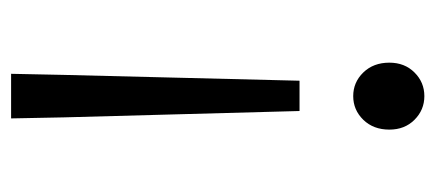

<svg xmlns="http://www.w3.org/2000/svg" viewBox="-244 -350 800 353"><g transform="rotate(90 156.5 -174.0)"><path d="M116.2 206.1 118.2 109.4 128.9 -324.2H184.6L196.3 109.4L198.2 206.1ZM95.7 -489.3Q95.7 -517.6 113.8 -535.6Q131.8 -553.7 157.2 -553.7Q182.6 -553.7 200.7 -535.6Q218.8 -517.6 218.8 -489.3Q218.8 -460 200.7 -441.4Q182.6 -422.9 157.2 -422.9Q131.8 -422.9 113.8 -441.4Q95.7 -460 95.7 -489.3Z"/></g></svg>

Font: Gen Shin Gothic Normal
Style: Regular
Weight: 300
Designer: [Source Han Sans]
Ryoko NISHIZUKA  (kana & ideographs); Paul D. Hunt (Latin, Greek & Cyrillic); Wenlong ZHANG  (bopomofo
Version: Version 1.002.20150607